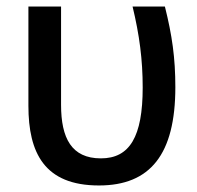

<svg xmlns="http://www.w3.org/2000/svg" viewBox="-20 -559 603 588"><path d="M283 9C440 9 517 -86 517 -292C517 -382 507 -451 485 -539H386C407 -452 417 -376 417 -291C417 -140 377 -74 289 -74C199 -74 167 -136 167 -238V-539H67V-235C67 -91 116 9 283 9Z"/></svg>

Font: Noto Sans Mono SemiCondensed Medium
Style: Regular
Weight: 500
Width: 4
Designer: Monotype Design Team
Foundry: Monotype Imaging Inc.
Version: Version 2.014